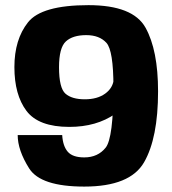

<svg xmlns="http://www.w3.org/2000/svg" viewBox="-20 -700 652 727"><path d="M299 6.5Q472.5 6.5 525.5 -85.5Q578.5 -177.5 578.5 -354Q578.5 -510 531 -595.2Q483.5 -680.5 315 -680.5Q137.5 -680.5 86 -615.5Q34.5 -550.5 34.5 -446Q34.5 -341 80.2 -280.2Q126 -219.5 242.5 -219.5Q345.5 -219.5 416.2 -269Q487 -318.5 490.5 -365L411 -401.5Q408 -367 378.2 -345.5Q348.5 -324 301 -324Q252.5 -324 228 -345.2Q203.5 -366.5 203.5 -445.5Q203.5 -519.5 229.5 -543.2Q255.5 -567 306.5 -567Q356.5 -567 383 -537.8Q409.5 -508.5 409.5 -371.5Q409.5 -177.5 380 -140.8Q350.5 -104 299 -104Q255 -104 236.5 -125.5Q218 -147 215.5 -188.5H47Q47 -131 90.5 -62.2Q134 6.5 299 6.5Z"/></svg>

Font: Anybody UltraCondensed Thin
Style: Bold
Weight: 700
Version: Version 1.111